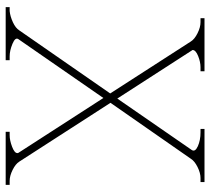

<svg xmlns="http://www.w3.org/2000/svg" viewBox="-52 -688 740 676"><g transform="rotate(90 318.0 -350.0)"><path d="M631 -14V0H444V-14H456Q474 -14 496.5 -22.5Q519 -31 519 -41Q519 -44 518 -45L325 -344L118 -45Q110 -34 134 -24Q158 -14 178 -14H192V0H5V-14H19Q38 -16 58.5 -25.5Q79 -35 87 -48L309 -368L126 -652Q118 -665 97 -675.5Q76 -686 58 -686H44V-700H231V-686H217Q198 -686 177 -677.5Q156 -669 156 -658L327 -393L508 -655Q516 -667 495 -676.5Q474 -686 446 -686H434V-700H621V-686H607Q589 -686 568 -675.5Q547 -665 539 -652L342 -369L549 -48Q557 -35 578 -24.5Q599 -14 617 -14Z"/></g></svg>

Font: Taviraj Thin
Style: Regular
Weight: 250
Designer: Katatrad Team
Foundry: CadsonDemak
Version: Version 1.001